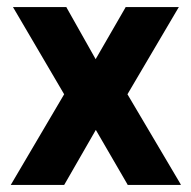

<svg xmlns="http://www.w3.org/2000/svg" viewBox="-20 -522 538 542"><path d="M168 -500.5 250 -355 334 -500.5 334.5 -502H336.4H480.5H484.9L482.4 -498L339.8 -255.9L488.8 -3.9L490.7 0H486.3H341.8H340.3L339.8 -1.5L250.5 -155.3L162.1 -1.5L161.1 0H159.7H14.6H10.3L12.7 -3.9L161.1 -255.9L19 -498L16.6 -502H21H166H167.5Z"/></svg>

Font: MAUL Bold
Style: Bold
Weight: 700
Designer: MAUL
Version: Version 1.0; 2020; ttfautohint (v1.8.3)